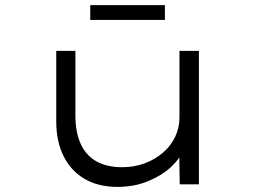

<svg xmlns="http://www.w3.org/2000/svg" viewBox="-20 -721 995 751"><path d="M439 10Q364 10 310.5 -21.5Q257 -53 228.5 -110.5Q200 -168 200 -246V-522H275V-269Q275 -204 295.5 -158.5Q316 -113 357 -90Q398 -67 458 -67Q505 -67 545.5 -82Q586 -97 617 -123.5Q648 -150 665 -185.5Q682 -221 682 -262V-522H758V0H683L681 -124L694 -130Q683 -99 647.5 -66.5Q612 -34 558.5 -12Q505 10 439 10ZM333 -643V-701H625V-643Z"/></svg>

Font: Lexend Zetta Light
Style: Regular
Weight: 300
Designer: Bonnie Shaver-Troup, Thomas Jockin
Foundry: Lexend
Version: Version 1.007